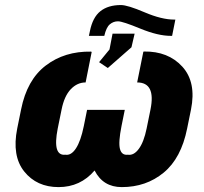

<svg xmlns="http://www.w3.org/2000/svg" viewBox="-20 -743 820 773"><path d="M414.1 -469.2 378.9 -492.7 420.9 -543.9 433.1 -607.4H522L509.3 -552.7ZM668 -598.6Q615.7 -598.6 544.7 -627.9Q473.6 -657.2 455.1 -657.2Q436.5 -657.2 422.1 -645Q407.7 -632.8 399.9 -598.6H337.9L341.8 -616.7Q353 -673.3 384.3 -698Q415.5 -722.7 466.8 -722.7Q493.7 -722.7 562.3 -693.4Q630.9 -664.1 681.6 -664.1H686L672.9 -598.6ZM470.2 10.3Q395 10.3 360.8 -56.6Q303.7 10.3 215.8 10.3Q127.9 10.3 77.6 -52.5Q27.3 -115.2 49.3 -225.6L64.9 -302.2Q88.4 -421.4 164.3 -479.2Q240.2 -537.1 346.7 -535.2L349.1 -533.7L324.7 -411.1Q291 -411.1 264.9 -383.8Q238.8 -356.4 228 -302.2L212.4 -225.6Q190.4 -114.3 243.2 -120.1Q266.6 -116.2 285.9 -145.8Q305.2 -175.3 317.4 -235.4L330.6 -300.8H482.4L469.2 -235.4Q456.1 -169.9 462.9 -143.6Q469.7 -117.2 494.6 -120.1Q518.6 -116.2 538.8 -143.6Q559.1 -170.9 570.3 -225.6L585.9 -302.2Q607.9 -411.1 532.2 -411.1L557.1 -534.7L559.6 -535.6Q657.2 -537.1 714.1 -474.6Q771 -412.1 749 -302.2L733.4 -225.6Q709.5 -106 638.9 -47.9Q568.4 10.3 470.2 10.3Z"/></svg>

Font: Roboto-BlackItalic
Style: Italic
Weight: 900
Italic angle: -12°
Designer: Google
Version: Version 1.100141; 2013